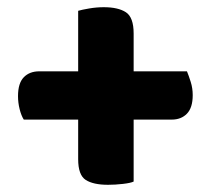

<svg xmlns="http://www.w3.org/2000/svg" viewBox="-20 -554 585 533"><path d="M351 -50Q343 -46 321.5 -43.5Q300 -41 280 -41Q239 -41 218 -54.5Q197 -68 197 -112V-222H46Q39 -233 34.5 -251Q30 -269 30 -287Q30 -323 46 -339.5Q62 -356 89 -356H197V-524Q207 -527 227.5 -530.5Q248 -534 268 -534Q308 -534 329.5 -520Q351 -506 351 -461V-356H499Q504 -344 509.5 -326.5Q515 -309 515 -290Q515 -255 499 -238.5Q483 -222 457 -222H351Z"/></svg>

Font: Baloo Paaji
Style: Regular
Weight: 400
Designer: Shuchita Grover and Ek Type
Foundry: Ek Type
Version: Version 1.007;PS 1.000;hotconv 1.0.88;makeotf.lib2.5.647800